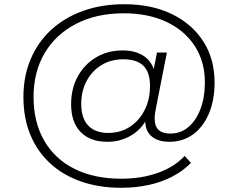

<svg xmlns="http://www.w3.org/2000/svg" viewBox="-20 -733 1108 910"><path d="M554 157Q449 157 363.5 127Q278 97 217 40.5Q156 -16 123.5 -95Q91 -174 91 -273Q91 -371 125 -452Q159 -533 222.5 -591.5Q286 -650 374 -681.5Q462 -713 569 -713Q698 -713 794 -666.5Q890 -620 943.5 -537Q997 -454 997 -342Q997 -258 970 -194.5Q943 -131 895 -96Q847 -61 783 -61Q723 -61 693 -92Q663 -123 670 -176L673 -164Q645 -115 596.5 -88Q548 -61 489 -61Q407 -61 362 -107.5Q317 -154 317 -239Q317 -313 348.5 -370.5Q380 -428 435 -461Q490 -494 561 -494Q621 -494 660 -468.5Q699 -443 711 -397H707L724 -484H771L719 -220Q716 -204 714.5 -193Q713 -182 713 -172Q713 -135 731.5 -117.5Q750 -100 787 -100Q836 -100 872.5 -130.5Q909 -161 930 -216Q951 -271 951 -342Q951 -441 903.5 -514.5Q856 -588 769.5 -629Q683 -670 567 -670Q437 -670 340.5 -620Q244 -570 191.5 -481Q139 -392 139 -273Q139 -154 189.5 -66.5Q240 21 333.5 67.5Q427 114 554 114Q651 114 729 86Q807 58 855 6L885 39Q848 77 797.5 103.5Q747 130 685.5 143.5Q624 157 554 157ZM493 -103Q551 -103 595.5 -132Q640 -161 665.5 -211.5Q691 -262 691 -326Q691 -390 660 -421Q629 -452 565 -452Q506 -452 461.5 -425Q417 -398 391 -350Q365 -302 365 -240Q365 -173 398 -138Q431 -103 493 -103Z"/></svg>

Font: Nunito Sans 10pt SemiExpanded ExtraLight
Style: Italic
Weight: 250
Width: 6
Italic angle: -9°
Designer: Vernon Adams
Foundry: Vernon Adams
Version: Version 3.101;gftools[0.9.27]